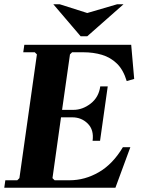

<svg xmlns="http://www.w3.org/2000/svg" viewBox="-23 -880 662 900"><path d="M553 -190H588L518 0H-3L2 -35H58L68 -45L150 -625L140 -635H86L91 -670H592L606 -510L571 -500Q555 -553 525 -582Q495 -611 455 -623Q415 -635 367 -635H315L305 -625L268 -365H321Q364 -365 402 -394.5Q440 -424 447 -475H482L446 -220H411Q418 -271 388.5 -300.5Q359 -330 316 -330H263L223 -45L233 -35H303Q375 -35 440.5 -73Q506 -111 553 -190ZM526 -860H556L386 -710H355L227 -860H257L386 -819Z"/></svg>

Font: Brygada 1918
Style: Italic
Weight: 400
Italic angle: -8°
Designer: Mateusz Machalski | Borys Kosmynka | Przemek Hoffer
Foundry: NIEPODLEGLA 2018
Version: Version 3.006